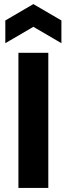

<svg xmlns="http://www.w3.org/2000/svg" viewBox="-20 -918 326 938"><path d="M70 0V-660H216V0ZM6 -707V-818L143 -898L280 -818V-707L143 -787Z"/></svg>

Font: Bricolage Grotesque 24pt
Style: Bold
Weight: 700
Designer: Mathieu Triay
Foundry: Atelier Triay
Version: Version 1.001;gftools[0.9.33.dev8+g029e19f]